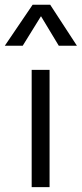

<svg xmlns="http://www.w3.org/2000/svg" viewBox="-49 -774 338 794"><path d="M82 0V-485H156V0ZM-29 -585 86 -754.5H158.5L269 -585H194L120.5 -707L45 -585Z"/></svg>

Font: Geologica ExtraLight
Style: Regular
Weight: 200
Designer: Sindre Bremnes, Frode Helland
Foundry: Monokrom Skriftforlag AS
Version: Version 1.010; ttfautohint (v1.8.4.7-5d5b);gftools[0.9.28]